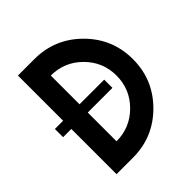

<svg xmlns="http://www.w3.org/2000/svg" viewBox="-191 -836 968 968"><g transform="rotate(-45 293.0 -351.5)"><path d="M205.1 -117.2Q302.2 -117.2 370.8 -185.8Q439.5 -254.4 439.5 -351.6Q439.5 -448.7 370.8 -517.3Q302.2 -585.9 205.1 -585.9V-380.9H380.9V-322.3H205.1ZM205.1 -703.1Q350.6 -703.1 453.6 -600.1Q556.6 -497.1 556.6 -351.6Q556.6 -206.1 453.6 -103Q350.6 0 205.1 0H87.9V-322.3H29.3V-380.9H87.9V-703.1Z"/></g></svg>

Font: Gerhaus
Style: Regular
Weight: 400
Designer: GGBotNet
Foundry: GGBotNet
Version: 1.01